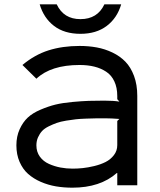

<svg xmlns="http://www.w3.org/2000/svg" viewBox="-20 -850 735 881"><path d="M518.1 -294.9 527.8 -304.2Q491.2 -307.1 463.9 -307.1Q462.4 -307.1 459 -307.1Q433.1 -307.1 418.5 -306.9Q403.8 -306.6 375.2 -305.7Q346.7 -304.7 328.4 -302.7Q310.1 -300.8 283.7 -296.4Q257.3 -292 240.2 -285.9Q223.1 -279.8 203.6 -270.3Q184.1 -260.7 173.1 -248.8Q162.1 -236.8 154.5 -220Q147 -203.1 147 -183.1Q147 -153.3 162.8 -131.3Q178.7 -109.4 204.6 -97.9Q230.5 -86.4 257.6 -81.3Q284.7 -76.2 313 -76.2Q335 -76.2 359.1 -78.6Q383.3 -81.1 412.6 -88.1Q441.9 -95.2 464.6 -106.7Q487.3 -118.2 502.7 -138.2Q518.1 -158.2 518.1 -184.1ZM609.9 -410.2V0H518.1V-56.2H516.1Q439.9 11.2 312 11.2Q272.5 11.2 236.6 5.1Q200.7 -1 167 -15.6Q133.3 -30.3 108.9 -52Q84.5 -73.7 69.8 -107.4Q55.2 -141.1 55.2 -183.1Q55.2 -224.1 70.1 -256.8Q85 -289.6 107.4 -310.5Q129.9 -331.5 166.3 -346.9Q202.6 -362.3 234.6 -370.1Q266.6 -377.9 312 -382.1Q357.4 -386.2 387 -387.2Q416.5 -388.2 458 -388.2Q500.5 -388.2 527.8 -383.8L518.1 -395V-409.2Q518.1 -448.2 504.6 -476.8Q491.2 -505.4 466.8 -521.2Q442.4 -537.1 412.4 -544.4Q382.3 -551.8 345.2 -551.8Q213.9 -551.8 147 -488.8L83 -551.8Q138.7 -598.6 202.6 -618.9Q266.6 -639.2 345.2 -639.2Q387.2 -639.2 424.3 -632.3Q461.4 -625.5 496.1 -608.9Q530.8 -592.3 555.4 -566.9Q580.1 -541.5 595 -501.5Q609.9 -461.4 609.9 -410.2ZM459 -830.1H536.1Q517.6 -767.1 469.7 -731Q421.9 -694.8 349.1 -694.8Q275.4 -694.8 228 -731Q180.7 -767.1 162.1 -830.1H240.2Q272 -762.2 349.1 -762.2Q427.2 -762.2 459 -830.1Z"/></svg>

Font: Sinkin Sans 400 Regular
Style: Regular
Weight: 400
Designer: Keith Bates
Foundry: K-Type
Version: Sinkin Sans (version 1.0)  by Keith Bates   •   © 2014   www